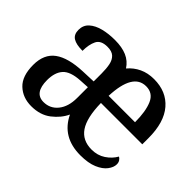

<svg xmlns="http://www.w3.org/2000/svg" viewBox="-110 -773 1008 1008"><g transform="rotate(45 394.5 -268.5)"><path d="M191 10Q128 10 86.5 -29Q45 -68 45 -151Q45 -231 97 -269Q149 -307 254 -311L331 -314V-373Q331 -409 325.5 -436Q320 -463 303.5 -478.5Q287 -494 254 -494Q206 -494 191 -463.5Q176 -433 176 -386Q129 -386 106 -400.5Q83 -415 83 -449Q83 -484 107 -505.5Q131 -527 170 -537Q209 -547 257 -547Q309 -547 345 -531.5Q381 -516 403 -482Q429 -513 465 -530Q501 -547 547 -547Q639 -547 692 -485.5Q745 -424 745 -307V-261H438Q440 -153 474 -103Q508 -53 576 -53Q620 -53 653 -75Q686 -97 704 -129Q712 -125 718.5 -115.5Q725 -106 725 -92Q725 -70 707 -46Q689 -22 651.5 -6Q614 10 556 10Q420 10 366 -103Q345 -58 301 -24Q257 10 191 10ZM636 -316Q636 -396 615.5 -443.5Q595 -491 544 -491Q447 -491 440 -316ZM221 -51Q270 -51 300.5 -89Q331 -127 331 -191V-271L278 -268Q208 -264 180.5 -233.5Q153 -203 153 -146Q153 -51 221 -51Z"/></g></svg>

Font: Noto Serif Tamil SemiCondensed Medium
Style: Italic
Weight: 500
Width: 4
Italic angle: -12°
Designer: Indian Type Foundry, Tom Grace, and the Monotype Design Team
Foundry: Monotype Imaging Inc.
Version: Version 2.003; ttfautohint (v1.8.4.7-5d5b)